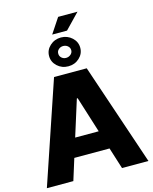

<svg xmlns="http://www.w3.org/2000/svg" viewBox="-157 -1223 1057 1324"><g transform="rotate(-15 371.5 -560.5)"><path d="M197.8 0H8.8L254.9 -727.5H488.3L733.9 0H545.4L497.1 -152.8H245.6ZM368.7 -544.4 287.6 -286.6H455.6L374.5 -544.4ZM318.4 -1013.7 389.6 -1121.1H527.8L424.3 -1013.7ZM370.6 -773.4Q324.2 -773.4 291.7 -803.5Q259.3 -833.5 259.3 -876Q259.3 -918.5 291.7 -948.5Q324.2 -978.5 370.6 -979Q417 -978.5 449.5 -948.5Q481.9 -918.5 481.9 -876Q481.9 -833.5 449.5 -803.5Q417 -773.4 370.6 -773.4ZM370.6 -833.5Q389.6 -834 403.6 -846.2Q417.5 -858.4 417.5 -876Q417.5 -893.6 403.8 -905.8Q390.1 -918 370.6 -918Q351.6 -918 337.9 -905.8Q324.2 -893.6 324.7 -876Q324.2 -858.4 337.6 -845.9Q351.1 -833.5 370.6 -833.5Z"/></g></svg>

Font: Inter Tight ExtraBold
Style: Regular
Weight: 800
Designer: Rasmus Andersson
Foundry: rsms
Version: Version 3.004; ttfautohint (v1.8.4.7-5d5b)